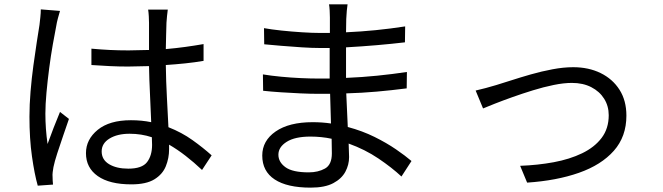

<svg xmlns="http://www.w3.org/2000/svg" viewBox="-20 -814 3040 880"><path d="M582 31Q482 31 428 -7Q374 -45 374 -112Q374 -175 428 -219Q482 -263 580 -263Q630 -263 673 -254Q671 -312 667.5 -381Q664 -450 663 -511L567 -509Q524 -509 483.5 -511Q443 -513 399 -516V-591Q442 -587 483 -585Q524 -583 569 -583L663 -585V-709Q663 -722 662 -739.5Q661 -757 659 -770H749Q745 -740 743 -710Q742 -690 741.5 -657Q741 -624 740 -589Q786 -593 829.5 -599Q873 -605 913 -612V-535Q872 -528 828.5 -523.5Q785 -519 740 -516Q741 -440 745 -367Q749 -294 752 -231Q813 -207 862 -172Q911 -137 950 -102L906 -35Q869 -70 831 -99.5Q793 -129 755 -151V-130Q755 -89 740 -52Q725 -15 687.5 8Q650 31 582 31ZM153 37Q138 -16 126.5 -97Q115 -178 115 -279Q115 -334 120 -394.5Q125 -455 133 -513.5Q141 -572 148.5 -620.5Q156 -669 161 -700Q163 -717 165 -736Q167 -755 167 -771L255 -764Q251 -751 245.5 -730.5Q240 -710 238 -696Q231 -661 222 -610Q213 -559 205.5 -501.5Q198 -444 193 -389.5Q188 -335 188 -293Q188 -224 198 -154Q210 -188 226 -229Q242 -270 255 -301L296 -269Q284 -234 269.5 -192Q255 -150 242.5 -111.5Q230 -73 225 -48Q223 -38 221.5 -25Q220 -12 221 -3Q221 4 221.5 14Q222 24 223 32ZM568 -41Q631 -41 654 -71Q677 -101 677 -150L676 -185Q652 -193 626.5 -197Q601 -201 574 -201Q518 -201 482 -179Q446 -157 446 -120Q446 -82 480 -61.5Q514 -41 568 -41Z M1404 46Q1296 46 1239 8.5Q1182 -29 1182 -101Q1182 -169 1243.5 -211.5Q1305 -254 1413 -254Q1457 -254 1497 -248L1493 -384H1436Q1402 -384 1357.5 -386Q1313 -388 1267.5 -391Q1222 -394 1186 -398L1185 -473Q1221 -467 1267.5 -462.5Q1314 -458 1359 -456Q1404 -454 1437 -454H1491V-469V-594H1447Q1412 -594 1364 -597Q1316 -600 1269.5 -604Q1223 -608 1191 -611L1190 -685Q1223 -679 1270 -674Q1317 -669 1365 -666Q1413 -663 1446 -663H1492V-734Q1492 -747 1491 -765.5Q1490 -784 1488 -794H1573Q1571 -781 1569.5 -765Q1568 -749 1567 -727L1566 -666Q1702 -672 1837 -693L1836 -620Q1777 -613 1707.5 -607Q1638 -601 1566 -597V-469V-457Q1639 -460 1708 -467Q1777 -474 1845 -484L1844 -409Q1774 -400 1706 -394Q1638 -388 1567 -386L1574 -232Q1641 -214 1696.5 -186.5Q1752 -159 1795 -129.5Q1838 -100 1866 -76L1820 -5Q1776 -46 1714.5 -87.5Q1653 -129 1578 -156L1580 -94Q1580 -59 1563 -27Q1546 5 1507.5 25.5Q1469 46 1404 46ZM1395 -24Q1438 -24 1469.5 -41.5Q1501 -59 1501 -111L1500 -178Q1477 -183 1452.5 -185.5Q1428 -188 1403 -188Q1332 -188 1294 -164Q1256 -140 1256 -105Q1256 -71 1288.5 -47.5Q1321 -24 1395 -24Z M2396 23 2364 -54Q2445 -57 2518 -70.5Q2591 -84 2648 -111.5Q2705 -139 2737.5 -182Q2770 -225 2770 -286Q2770 -328 2749 -361.5Q2728 -395 2690 -414.5Q2652 -434 2601 -434Q2564 -434 2517.5 -424.5Q2471 -415 2422.5 -400Q2374 -385 2329 -369Q2284 -353 2248.5 -339Q2213 -325 2194 -317L2160 -399Q2183 -404 2206.5 -410.5Q2230 -417 2254 -424Q2281 -432 2322.5 -445.5Q2364 -459 2413 -473Q2462 -487 2512.5 -496.5Q2563 -506 2607 -506Q2678 -506 2733 -479Q2788 -452 2819.5 -402.5Q2851 -353 2851 -284Q2851 -188 2793.5 -123Q2736 -58 2633.5 -22Q2531 14 2396 23Z"/></svg>

Font: Chocolate Classical Sans
Style: Regular
Weight: 400
Designer: 田海東、宇文滿月
Foundry: Moonlit Owen
Version: Version 1.001